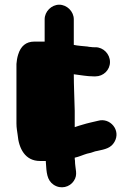

<svg xmlns="http://www.w3.org/2000/svg" viewBox="-20 -648 565 817"><path d="M170 -566V-471H126C91 -471 68 -452 57 -415C53 -402 51 -389 50 -376V-123C50 -103 53 -91 55 -75C60 -16 87 37 150 37H175V41C178 86 179 118 208 138C239 159 277 148 294 122C313 94 299 72 299 35C298 32 298 28 298 23C317 19 333 11 350 6L367 2C374 0 380 -2 385 -4L395 -6C428 -13 452 -18 467 -44C496 -94 448 -149 397 -134C376 -129 352 -124 333 -118L316 -113L298 -107V-176C297 -221 294 -286 294 -332C322 -329 348 -323 379 -323H386C420 -323 448 -350 448 -384C448 -418 420 -447 386 -447H379C376 -447 372 -447 367 -448C362 -448 357 -449 352 -450C335 -452 311 -453 294 -457V-566C294 -599 265 -628 232 -628C199 -628 170 -599 170 -566Z"/></svg>

Font: Electronic
Style: Thk
Weight: 900
Version: Version 1.011